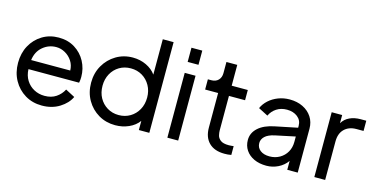

<svg xmlns="http://www.w3.org/2000/svg" viewBox="-74 -1142 3057 1542"><g transform="rotate(15 1454.5 -371.0)"><path d="M321 12Q243 12 181.5 -25Q120 -62 84.5 -126Q49 -190 49 -271Q49 -352 83.5 -415Q118 -478 178 -514.5Q238 -551 314 -551Q391 -551 448.5 -515Q506 -479 537.5 -420Q569 -361 569 -292Q569 -282 568 -268.5Q567 -255 564 -243H143Q145 -190 169.5 -151Q194 -112 234 -90.5Q274 -69 322 -69Q379 -69 418 -95.5Q457 -122 478 -163L556 -122Q530 -66 467.5 -27Q405 12 321 12ZM314 -472Q251 -472 202.5 -431Q154 -390 145 -319H470Q469 -363 446.5 -397.5Q424 -432 388.5 -452Q353 -472 314 -472Z M931 12Q854 12 792 -24.5Q730 -61 693.5 -124.5Q657 -188 657 -269Q657 -349 693.5 -412.5Q730 -476 792 -513Q854 -550 930 -550Q991 -550 1042.5 -525.5Q1094 -501 1123 -460V-754H1213V0H1126V-76Q1095 -34 1043 -11Q991 12 931 12ZM937 -74Q990 -74 1032 -99Q1074 -124 1098.5 -168Q1123 -212 1123 -269Q1123 -324 1098.5 -368Q1074 -412 1032 -437Q990 -462 937 -462Q884 -462 842 -437Q800 -412 776 -368Q752 -324 752 -269Q752 -212 776 -168.5Q800 -125 842 -99.5Q884 -74 937 -74Z M1363 -630V-748H1453V-630ZM1363 0V-539H1453V0Z M1839 6Q1755 6 1709.5 -39Q1664 -84 1664 -165V-452H1556V-537H1585Q1621 -537 1642.5 -559Q1664 -581 1664 -617V-710H1754V-537H1888V-452H1754V-165Q1754 -148 1759 -125.5Q1764 -103 1785.5 -86Q1807 -69 1855 -69Q1863 -69 1874.5 -70Q1886 -71 1895 -72V1Q1881 4 1866.5 5Q1852 6 1839 6Z M2188 12Q2129 12 2085 -8.5Q2041 -29 2016.5 -65.5Q1992 -102 1992 -150Q1992 -209 2039 -251.5Q2086 -294 2172 -311L2357 -349V-365Q2357 -411 2322 -438.5Q2287 -466 2234 -466Q2184 -466 2147.5 -442Q2111 -418 2093 -379L2013 -420Q2029 -457 2062 -487Q2095 -517 2139.5 -534Q2184 -551 2234 -551Q2296 -551 2344 -527.5Q2392 -504 2419.5 -462Q2447 -420 2447 -365V0H2360V-74Q2332 -34 2286 -11Q2240 12 2188 12ZM2087 -150Q2087 -112 2116 -89.5Q2145 -67 2193 -67Q2240 -67 2277.5 -88.5Q2315 -110 2336 -147Q2357 -184 2357 -231V-276L2191 -241Q2137 -229 2112 -205Q2087 -181 2087 -150Z M2585 0V-539H2672V-471Q2694 -508 2733.5 -526.5Q2773 -545 2825 -545H2871V-460H2812Q2750 -460 2712.5 -423.5Q2675 -387 2675 -320V0Z"/></g></svg>

Font: Plus Jakarta Text
Style: Regular
Weight: 400
Designer: Gumpita Rahayu
Foundry: Tokotype Studio
Version: Version 1.000